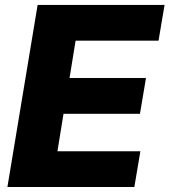

<svg xmlns="http://www.w3.org/2000/svg" viewBox="-20 -747 677 767"><path d="M9.6 0 130.3 -727.3H637.4L613.3 -584.5H282L257.8 -435.4H563.2L539.1 -292.3H233.7L209.5 -142.8H540.8L516.7 0Z"/></svg>

Font: Inter P Extra Bold
Style: Italic
Weight: 800
Italic angle: 9.39999°
Designer: Rasmus Andersson
Foundry: rsms
Version: Version 3.018;git-588b23468